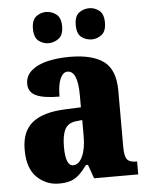

<svg xmlns="http://www.w3.org/2000/svg" viewBox="-54 -803 662 858"><g transform="rotate(-5 277.0 -374.5)"><path d="M176 10Q119 10 77.5 -30Q36 -70 36 -154Q36 -236 84.5 -275Q133 -314 231 -318L303 -321V-374Q303 -485 257 -485Q237 -485 224.5 -457.5Q212 -430 212 -377Q141 -377 107 -393Q73 -409 73 -446Q73 -482 100.5 -505.5Q128 -529 173 -539.5Q218 -550 272 -550Q374 -550 425 -512Q476 -474 476 -381V-128Q476 -87 487 -72.5Q498 -58 528 -58H532V0H334L312 -62H303Q283 -35 266 -19.5Q249 -4 228 3Q207 10 176 10ZM246 -66Q272 -66 288 -100.5Q304 -135 304 -191V-264L277 -261Q240 -257 226 -230Q212 -203 212 -151Q212 -66 246 -66ZM379 -619Q352 -619 332 -634.5Q312 -650 312 -689Q312 -728 332 -743.5Q352 -759 379 -759Q402 -759 422.5 -743.5Q443 -728 443 -689Q443 -650 422.5 -634.5Q402 -619 379 -619ZM184 -619Q160 -619 140 -634.5Q120 -650 120 -689Q120 -728 140 -743.5Q160 -759 184 -759Q209 -759 230 -743.5Q251 -728 251 -689Q251 -650 230 -634.5Q209 -619 184 -619Z"/></g></svg>

Font: Noto Serif Thai Condensed Black
Style: Regular
Weight: 900
Width: 3
Designer: Monotype Design Team
Foundry: Monotype Imaging Inc.
Version: Version 2.002; ttfautohint (v1.8.4.7-5d5b)